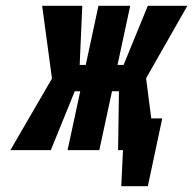

<svg xmlns="http://www.w3.org/2000/svg" viewBox="-20 -520 669 665"><path d="M418 -110 395 0H406L400 125H492L542 -110ZM629 -500H492L408 -295H387L431 -500H321L277 -295H256L265 -500H126L160 -248L16 0H156L239 -204H258L214 0H324L368 -204H392L389 0H518L486 -249Z"/></svg>

Font: Advent Pro
Style: Bold Italic
Weight: 700
Italic angle: -12°
Designer: VivaRado, Andreas Kalpakidis
Foundry: VivaRado, Andreas Kalpakidis
Version: Version 3.000